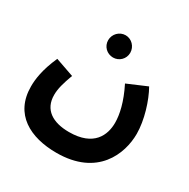

<svg xmlns="http://www.w3.org/2000/svg" viewBox="-174 -716 1090 1107"><g transform="rotate(30 370.5 -162.5)"><path d="M352 -408C392 -408 425 -440 425 -481C425 -522 392 -556 352 -556C311 -556 278 -522 278 -481C278 -440 311 -408 352 -408ZM26 -28C26 157 169 231 344 231C616 231 691 38 691 -95C691 -185 656 -298 616 -368L487 -313C535 -218 551 -142 551 -88C551 -7 512 91 347 91C238 91 166 46 166 -52C166 -94 178 -135 201 -198L78 -241C34 -143 26 -74 26 -28Z"/></g></svg>

Font: Noto Sans Arabic UI
Style: Bold
Weight: 700
Designer: Monotype Design Team, Nadine Chahine and Nizar Qandah
Foundry: Monotype Imaging Inc.
Version: Version 2.010